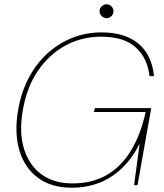

<svg xmlns="http://www.w3.org/2000/svg" viewBox="-20 -863 765 895"><path d="M314 12Q219 12 156.5 -34.5Q94 -81 70 -163Q46 -245 65 -353Q79 -433 113.5 -499Q148 -565 199.5 -612.5Q251 -660 315.5 -686Q380 -712 453 -712Q563 -712 625.5 -659.5Q688 -607 698 -508H677Q668 -591 613.5 -641.5Q559 -692 451 -692Q362 -692 286.5 -651.5Q211 -611 158.5 -535.5Q106 -460 87 -353Q68 -248 91.5 -170.5Q115 -93 173 -50.5Q231 -8 318 -8Q408 -8 475.5 -46Q543 -84 589 -158.5Q635 -233 659 -341H418L422 -359H685L621 0H605L631 -193Q597 -126 549.5 -80Q502 -34 443 -11Q384 12 314 12ZM477 -778Q464 -778 454 -788Q444 -798 444 -811Q444 -824 454 -833.5Q464 -843 477 -843Q490 -843 499.5 -833.5Q509 -824 509 -811Q509 -798 499.5 -788Q490 -778 477 -778Z"/></svg>

Font: DM Sans 17pt Thin
Style: Italic
Weight: 250
Italic angle: -10°
Version: Version 4.004;gftools[0.9.30]